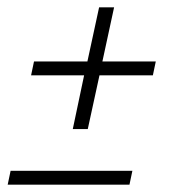

<svg xmlns="http://www.w3.org/2000/svg" viewBox="-20 -555 490 525"><path d="M179 -202 210 -349H65L73 -387H219L251 -535H292L260 -387H406L398 -349H252L220 -202ZM1 -50 9 -88H342L334 -50Z"/></svg>

Font: Saira ExtraCondensed ExtraLight
Style: Italic
Weight: 250
Width: 2
Italic angle: -12°
Designer: Hector Gatti with collaboration of the Omnibus-Type team
Foundry: Omnibus-Type
Version: Version 1.101